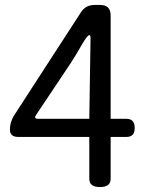

<svg xmlns="http://www.w3.org/2000/svg" viewBox="-20 -754 595 774"><path d="M125 -290Q115 -275 134 -275H340L345 -600Q345 -633 313 -579Q282 -525 264 -498ZM340 -33V-202H53Q20 -202 20 -232Q20 -262 37 -289L306 -704Q325 -734 361 -734H384Q426 -734 426 -692V-275H490Q523 -275 523 -238Q523 -202 490 -202H426V-33Q426 0 383 0Q340 0 340 -33Z"/></svg>

Font: Swei Gothic CJK TC Regular
Style: Regular
Weight: 400
Version: Version 2.129